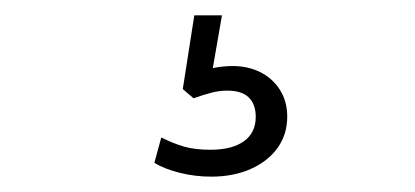

<svg xmlns="http://www.w3.org/2000/svg" viewBox="-20 -40 540 250"><path d="M255 190Q234 190 214 185Q194 180 181 172L190 139Q206 147 220 151Q234 155 254 155Q282 155 297.5 144Q313 133 313 112Q313 96 304 87Q295 78 276 78Q266 78 256 80.5Q246 83 232 88L218 76L233 -20H269L256 55L239 54Q249 50 260.5 48Q272 46 283 46Q303 46 319 54Q335 62 344.5 77Q354 92 354 112Q354 135 341.5 152.5Q329 170 306.5 180Q284 190 255 190Z"/></svg>

Font: Nunito Sans 10pt SemiCondensed ExtraLight
Style: Regular
Weight: 250
Width: 4
Designer: Vernon Adams
Foundry: Vernon Adams
Version: Version 3.101;gftools[0.9.27]